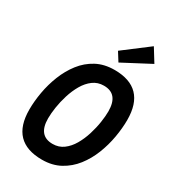

<svg xmlns="http://www.w3.org/2000/svg" viewBox="-216 -1010 1012 1134"><g transform="rotate(30 290.0 -443.5)"><path d="M254 12Q42 12 42 -208Q42 -264 53 -326.5Q64 -389 87.5 -448.5Q111 -508 148.5 -556.5Q186 -605 239 -633.5Q292 -662 362 -662Q574 -662 574 -443Q574 -387 563 -324Q552 -261 528.5 -201.5Q505 -142 467.5 -94Q430 -46 377 -17Q324 12 254 12ZM262 -100Q304 -100 335.5 -123.5Q367 -147 389 -185Q411 -223 425 -268Q439 -313 445.5 -356Q452 -399 452 -431Q452 -550 354 -550Q312 -550 280.5 -526.5Q249 -503 227 -465Q205 -427 191 -382Q177 -337 170.5 -294Q164 -251 164 -218Q164 -100 262 -100ZM359 -711 322 -770 492 -899 547 -810Z"/></g></svg>

Font: Sometype Mono
Style: Bold Italic
Weight: 700
Italic angle: -12°
Monospace: yes
Designer: Ryoichi Tsunekawa
Foundry: Dharma Type
Version: Version 1.000; ttfautohint (v1.8.3)